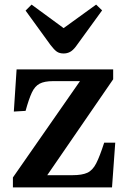

<svg xmlns="http://www.w3.org/2000/svg" viewBox="-20 -813 550 833"><path d="M36 0V-43L327 -461H210Q173 -461 152 -450Q131 -439 118 -411Q105 -383 91 -332L40 -329L52 -512H471V-469L185 -53H295Q336 -53 359 -63.5Q382 -74 397.5 -104.5Q413 -135 432 -194H480L466 0ZM256 -581Q238 -581 226.5 -589Q215 -597 199 -618L91 -767L117 -793L256 -691L397 -793L423 -768L309 -611Q296 -594 283.5 -587.5Q271 -581 256 -581Z"/></svg>

Font: Literata 36pt SemiBold
Style: Regular
Weight: 600
Designer: Latin by Veronika Burian and Jose Scaglione. Greek by Irene Vlachou. Cyrillic by Vera Evstafieva.
Foundry: TypeTogether
Version: Version 3.002